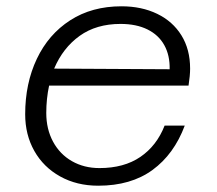

<svg xmlns="http://www.w3.org/2000/svg" viewBox="-20 -578 690 610"><path d="M60 -215Q60 -313 97 -391Q134 -469 203 -513.5Q272 -558 366 -558Q430 -558 479.5 -534Q529 -510 556.5 -465.5Q584 -421 584 -360Q584 -338 579 -306H136Q127 -264 127 -219Q127 -168 148.5 -128Q170 -88 208.5 -66Q247 -44 296 -44Q374 -44 426 -79.5Q478 -115 503 -179H567Q533 -88 464.5 -38Q396 12 292 12Q224 12 171 -17.5Q118 -47 89 -98.5Q60 -150 60 -215ZM519 -358Q520 -402 502 -434.5Q484 -467 448.5 -484.5Q413 -502 363 -502Q286 -502 233 -464Q180 -426 152 -360Z"/></svg>

Font: Azeret Mono Light
Style: Italic
Weight: 300
Italic angle: -12°
Designer: Martin Vácha
Foundry: Displaay
Version: Version 1.000; Glyphs 3.0.3, build 3074